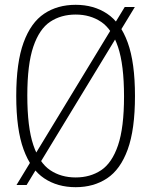

<svg xmlns="http://www.w3.org/2000/svg" viewBox="-20 -769 628 798"><path d="M294.5 9Q219 9 163.8 -27.8Q108.5 -64.5 78 -147.8Q47.5 -231 47.5 -370Q47.5 -509 78 -592.2Q108.5 -675.5 163.8 -712.2Q219 -749 294.5 -749Q369.5 -749 425 -712.2Q480.5 -675.5 510.8 -592.2Q541 -509 541 -370Q541 -231 510.8 -147.8Q480.5 -64.5 425 -27.8Q369.5 9 294.5 9ZM294.5 -31.5Q355 -31.5 400.2 -61.5Q445.5 -91.5 470.5 -165Q495.5 -238.5 495.5 -368Q495.5 -499.5 470.5 -573.8Q445.5 -648 400.2 -678.2Q355 -708.5 294.5 -708.5Q233.5 -708.5 188.5 -678.5Q143.5 -648.5 118.5 -575Q93.5 -501.5 93.5 -372Q93.5 -240.5 118.5 -166.2Q143.5 -92 188.5 -61.8Q233.5 -31.5 294.5 -31.5ZM90.5 0H48.5L498.5 -740H540.5Z"/></svg>

Font: Encode Sans Condensed ExtraLight
Style: Regular
Weight: 200
Width: 3
Designer: Multiple Designers
Foundry: Impallari Type
Version: Version 3.000; ttfautohint (v1.8.3) -l 8 -r 50 -G 200 -x 14 